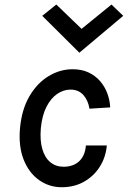

<svg xmlns="http://www.w3.org/2000/svg" viewBox="-20 -792 550 825"><path d="M245 12.5Q191 12.5 147.5 -18.5Q104 -49.5 81.5 -106.5Q59 -163.5 66 -241.5Q73.5 -322.5 106.8 -379Q140 -435.5 189 -465Q238 -494.5 292 -494.5Q331 -494.5 360.2 -480.8Q389.5 -467 409.8 -443.8Q430 -420.5 441 -391.2Q452 -362 453.5 -330.5L364.5 -325Q358.5 -361.5 337.8 -384.2Q317 -407 283 -407Q253.5 -407 226.2 -388.8Q199 -370.5 180 -333.8Q161 -297 155.5 -241.5Q151 -189 161.8 -151.8Q172.5 -114.5 196.2 -95Q220 -75.5 253 -75.5Q295.5 -75.5 320.8 -99.8Q346 -124 349 -167H439Q434.5 -116.5 409 -76Q383.5 -35.5 341.5 -11.5Q299.5 12.5 245 12.5ZM459 -772.5 509.5 -724 321 -565.5 161.5 -724 222 -772.5 330.5 -668Z"/></svg>

Font: Karla Medium
Style: Italic
Weight: 500
Italic angle: -8°
Designer: Jonathan Pinhorn
Version: Version 2.001